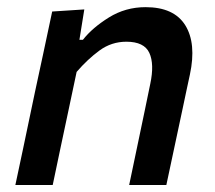

<svg xmlns="http://www.w3.org/2000/svg" viewBox="-20 -530 615 550"><path d="M24 0Q35.5 -54.5 46.5 -105.8Q57.5 -157 70 -218L80.5 -268Q91.5 -318 103.8 -376.2Q116 -434.5 129.5 -497L221.5 -503L207.5 -416H217.5Q244.5 -450.5 292 -480Q339.5 -509.5 397 -509.5Q478.5 -509.5 510.8 -457.5Q543 -405.5 524 -316.5Q519.5 -295.5 514.2 -271Q509 -246.5 503 -218Q490 -156.5 479 -105.5Q468 -54.5 456.5 0H350Q361.5 -55 372 -105Q382.5 -155 394.5 -212.5L410.5 -290Q422.5 -346.5 407.8 -378.5Q393 -410.5 342 -410.5Q299.5 -410.5 265.2 -385.5Q231 -360.5 199.5 -324L176 -213Q163.5 -155 153 -104.8Q142.5 -54.5 131 0Z"/></svg>

Font: Commissioner Medium
Style: Italic
Weight: 500
Italic angle: -12°
Designer: Kostas Bartsokas
Foundry: Kostas Bartsokas
Version: Version 1.000; ttfautohint (v1.8.3)